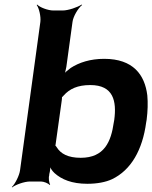

<svg xmlns="http://www.w3.org/2000/svg" viewBox="-20 -796 668 842"><path d="M271 -503 298 -700C301 -724 323 -761 340 -774L338 -776C320 -764 279 -750 255 -750H214C190 -750 154 -764 143 -776L141 -774C151 -761 160 -724 157 -700L68 -50C65 -26 46 11 32 24L33 26C48 14 87 0 111 0H160C172 0 192 8 197 15L200 13C195 6 192 -16 196 -28V-32C200 -46 202 -64 199 -74L196 -73C198 -63 208 -47 219 -37C250 -9 295 10 363 10C405 10 443 3 471 -10C555 -50 605 -139 621 -259L623 -270C628 -309 629 -345 626 -378C615 -468 564 -538 437 -538C376 -538 327 -522 290 -498C278 -489 261 -475 256 -467L260 -465C265 -474 269 -490 271 -503ZM334 -104C278 -104 246 -122 229 -150C228 -152 222 -160 220 -159L222 -156C223 -156 225 -169 225 -171L251 -357C251 -359 253 -372 251 -372L249 -369C251 -368 259 -376 260 -378C285 -406 320 -423 376 -423C478 -423 492 -352 481 -270L479 -259C467 -175 438 -104 334 -104Z"/></svg>

Font: Asimov
Style: EdgeWideIt
Weight: 500
Designer: Google
Version: Version 2.000980: 2014